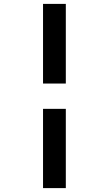

<svg xmlns="http://www.w3.org/2000/svg" viewBox="-20 -770 570 986"><path d="M201 -750V-341H318V-750ZM201 -211V196H318V-211Z"/></svg>

Font: TitilliumText22L
Style: 800 wt
Weight: 800
Designer: Campivisivi
Foundry: Campivisivi
Version: 1.000